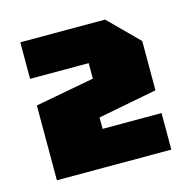

<svg xmlns="http://www.w3.org/2000/svg" viewBox="-70 -769 535 538"><g transform="rotate(-15 198.0 -500.0)"><path d="M364 -406V-300H32V-517L203 -549V-594H33V-700H279L364 -615V-472L193 -439V-406Z"/></g></svg>

Font: Tektur Condensed ExtraBold
Style: Regular
Weight: 800
Width: 3
Designer: Adam Jagosz
Foundry: Adam Jagosz
Version: Version 1.005;gftools[0.9.30]